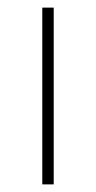

<svg xmlns="http://www.w3.org/2000/svg" viewBox="-20 -484 252 504"><path d="M91 -464H121V0H91Z"/></svg>

Font: Athiti ExtraLight
Style: Regular
Weight: 275
Designer: CadsonDemak Team
Foundry: CadsonDemak
Version: Version 1.033